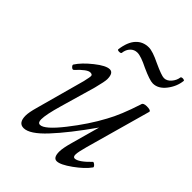

<svg xmlns="http://www.w3.org/2000/svg" viewBox="-183 -698 803 803"><g transform="rotate(45 219.0 -296.0)"><path d="M167 -500Q166 -495.1 156 -495.1Q146 -495.1 146 -500Q152.3 -548.3 174.6 -572.3Q196.8 -596.2 231 -596.2Q253.9 -596.2 300.8 -573.2Q351.6 -549.8 366.2 -549.8Q383.3 -549.8 397 -565.7Q410.6 -581.5 413.1 -600.1Q413.6 -603.5 418.5 -604.5Q423.3 -605.5 428.2 -604.2Q433.1 -603 433.1 -600.1Q429.2 -563.5 404.8 -532.2Q380.4 -501 349.1 -501Q330.1 -501 279.8 -523.9Q233.9 -546.9 212.9 -546.9Q194.3 -546.9 181.9 -533.9Q169.4 -521 167 -500ZM99.1 13.2Q67.9 13.2 67.9 -29.8Q67.9 -48.8 78.1 -85L138.2 -304.2Q146 -336.9 144.5 -342.3Q143.1 -349.1 131.8 -349.1Q114.3 -349.1 77.1 -309.1Q71.8 -302.2 63.7 -309.6Q55.7 -316.9 58.1 -321.8Q77.6 -352.1 117.9 -384Q158.2 -416 180.2 -416Q202.1 -416 202.1 -378.9Q202.1 -365.7 189.9 -317.9L145 -162.1Q125 -93.3 125 -64.9Q125 -44.9 138.2 -44.9Q164.6 -44.9 222.4 -118.4Q280.3 -191.9 317.9 -262.2Q347.2 -314.5 376 -403.8Q377.9 -416 398.9 -416Q422.9 -416 422.9 -407.2L341.8 -117.2Q331.1 -78.6 330.6 -63.5Q330.1 -48.3 339.8 -47.9Q361.3 -47.9 403.8 -91.8Q405.3 -94.2 410.4 -91.3Q415.5 -88.4 419.2 -83.7Q422.9 -79.1 420.9 -76.2Q400.9 -47.9 358.4 -17.3Q315.9 13.2 294.9 13.2Q273.9 13.2 273.9 -22.9Q273.9 -43.9 286.1 -86.9L320.8 -211.9Q247.1 -107.4 190.9 -47.1Q134.8 13.2 99.1 13.2Z"/></g></svg>

Font: Junicode SmCond Light
Style: Italic
Weight: 300
Width: 4
Italic angle: -11°
Designer: Peter S. Baker
Version: Version 2.206